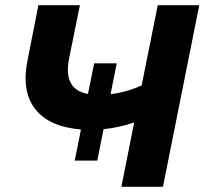

<svg xmlns="http://www.w3.org/2000/svg" viewBox="-20 -720 789 740"><path d="M268 -101 292 -221Q169 -231 115.5 -300Q62 -369 86 -487L128 -700H288L246 -493Q223 -375 319 -358L343 -476H430L406 -357Q438 -361 468 -369.5Q498 -378 526 -391L588 -700H748L608 0H448L497 -248Q465 -237 435.5 -231Q406 -225 379 -222L355 -101Z"/></svg>

Font: Montserrat
Style: Bold Italic
Weight: 700
Italic angle: -11.3°
Designer: Julieta Ulanovsky
Foundry: Julieta Ulanovsky
Version: Version 9.000; ttfautohint (v1.8.4.7-5d5b)